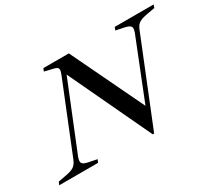

<svg xmlns="http://www.w3.org/2000/svg" viewBox="-183 -919 1316 1181"><g transform="rotate(-30 475.5 -328.5)"><path d="M326 -567 134 -93Q128 -77 128 -66Q128 -53 137 -46Q146 -39 167 -34L231 -21L222 0H-54L-45 -21L19 -33Q54 -40 71 -52Q88 -64 100 -92L297 -580Q306 -603 306 -613Q306 -625 296 -631Q286 -637 260 -642L214 -653L222 -673H403L650 -158L818 -580Q824 -597 824 -607Q824 -620 814.5 -627Q805 -634 784 -639L721 -652L729 -673H1005L998 -652L933 -640Q897 -633 880 -621Q863 -609 852 -581L611 16H601Z"/></g></svg>

Font: Ibarra Real Nova
Style: Italic
Weight: 400
Italic angle: -22°
Designer: Jose Maria Ribagorda & Octavio Pardo
Foundry: Octavio Pardo
Version: Version 1.014